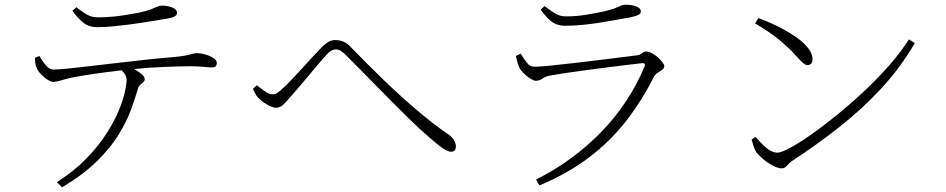

<svg xmlns="http://www.w3.org/2000/svg" viewBox="-20 -751 4040 820"><path d="M129 -504 148 -512Q160 -491 175.5 -472.5Q191 -454 208 -454Q229 -454 268 -458Q307 -462 359 -468Q411 -474 471 -481Q531 -488 594 -495Q657 -502 718 -507Q754 -510 773 -514Q792 -518 802 -521Q812 -524 821 -524Q837 -524 856.5 -518.5Q876 -513 891 -503.5Q906 -494 906 -482Q906 -475 902 -469Q898 -463 883 -463Q873 -463 849 -465.5Q825 -468 791 -468Q757 -468 687.5 -465.5Q618 -463 539 -455Q490 -450 436 -443Q382 -436 339.5 -429Q297 -422 280 -418Q258 -413 240.5 -407.5Q223 -402 208 -401Q199 -401 183.5 -410.5Q168 -420 154.5 -434.5Q141 -449 136 -462Q132 -470 131 -479.5Q130 -489 129 -504ZM245 49 223 27Q298 -21 350 -75Q402 -129 436 -182.5Q470 -236 488.5 -282Q507 -328 514 -361.5Q521 -395 521 -408Q521 -423 512 -436Q503 -449 481 -468L515 -476Q528 -470 547.5 -459.5Q567 -449 582.5 -436.5Q598 -424 598 -413Q598 -405 592 -400Q586 -395 579 -389Q572 -383 569 -372Q558 -334 540 -284Q522 -234 488 -178Q454 -122 395.5 -64Q337 -6 245 49ZM692 -671Q664 -667 626.5 -660.5Q589 -654 548 -648.5Q507 -643 467.5 -639Q428 -635 394 -635Q360 -635 336.5 -653.5Q313 -672 289 -705L306 -720Q334 -698 353.5 -687.5Q373 -677 398 -677Q426 -677 456.5 -679.5Q487 -682 517 -687Q547 -692 574 -697Q606 -704 623 -710.5Q640 -717 650.5 -722Q661 -727 672 -727Q698 -727 717 -718.5Q736 -710 736 -696Q736 -687 726 -681Q716 -675 692 -671Z M1060 -371 1077 -387Q1096 -371 1113.5 -359.5Q1131 -348 1144 -348Q1155 -348 1165 -354.5Q1175 -361 1188 -374Q1205 -389 1227 -412.5Q1249 -436 1272.5 -461.5Q1296 -487 1317 -510Q1338 -533 1351 -546Q1365 -561 1380 -570.5Q1395 -580 1412 -580Q1429 -580 1446 -573.5Q1463 -567 1483 -545Q1544 -482 1614 -414Q1684 -346 1756.5 -284Q1829 -222 1896 -176Q1910 -167 1918.5 -153Q1927 -139 1927 -125Q1927 -115 1922 -109Q1917 -103 1906 -103Q1888 -103 1853 -131Q1818 -159 1771 -202Q1752 -220 1722 -249Q1692 -278 1657 -313.5Q1622 -349 1585.5 -386Q1549 -423 1516 -456.5Q1483 -490 1458 -515Q1444 -529 1434.5 -534.5Q1425 -540 1414 -540Q1406 -540 1396.5 -535.5Q1387 -531 1375 -518Q1363 -505 1343.5 -482Q1324 -459 1302 -432.5Q1280 -406 1259 -381.5Q1238 -357 1223 -340Q1204 -318 1190.5 -304.5Q1177 -291 1159 -291Q1143 -291 1120.5 -304.5Q1098 -318 1084 -332Q1076 -340 1070.5 -350.5Q1065 -361 1060 -371Z M2183 -512 2204 -522Q2218 -498 2231 -482Q2244 -466 2263 -466Q2280 -466 2323 -470Q2366 -474 2420.5 -480.5Q2475 -487 2530.5 -493.5Q2586 -500 2630.5 -506Q2675 -512 2695 -514Q2714 -516 2722 -523.5Q2730 -531 2741 -531Q2751 -531 2764 -524Q2777 -517 2789 -506.5Q2801 -496 2809 -485.5Q2817 -475 2817 -468Q2817 -460 2808 -453Q2799 -446 2788.5 -439.5Q2778 -433 2773 -424Q2722 -322 2655 -235.5Q2588 -149 2497.5 -80Q2407 -11 2284 41L2269 16Q2349 -24 2418.5 -75Q2488 -126 2547 -186.5Q2606 -247 2652.5 -317Q2699 -387 2732 -465Q2740 -484 2720 -481Q2692 -478 2651.5 -473Q2611 -468 2564.5 -462Q2518 -456 2473 -450Q2428 -444 2391 -438.5Q2354 -433 2333 -429Q2310 -425 2297 -415.5Q2284 -406 2268 -406Q2260 -406 2245.5 -415Q2231 -424 2218 -436.5Q2205 -449 2199 -460Q2194 -471 2190 -484.5Q2186 -498 2183 -512ZM2672 -677Q2645 -672 2611.5 -666Q2578 -660 2540.5 -654Q2503 -648 2465 -644.5Q2427 -641 2393 -641Q2359 -641 2336 -658.5Q2313 -676 2289 -710L2306 -725Q2334 -703 2353.5 -692Q2373 -681 2397 -681Q2440 -681 2477 -687Q2514 -693 2554 -701Q2586 -708 2603 -714.5Q2620 -721 2630.5 -726Q2641 -731 2653 -731Q2678 -731 2697.5 -723.5Q2717 -716 2717 -702Q2717 -693 2706.5 -687.5Q2696 -682 2672 -677Z M3219 -674Q3258 -660 3298.5 -640Q3339 -620 3373.5 -597Q3408 -574 3429 -548.5Q3450 -523 3450 -498Q3450 -485 3444 -479Q3438 -473 3428 -473Q3421 -473 3411.5 -480.5Q3402 -488 3382 -510Q3364 -531 3345.5 -548Q3327 -565 3307 -581.5Q3287 -598 3262 -615Q3237 -632 3205 -651ZM3862 -583 3887 -567Q3826 -462 3744 -373.5Q3662 -285 3565.5 -209Q3469 -133 3362 -63Q3355 -59 3348.5 -51.5Q3342 -44 3335 -38Q3328 -32 3318 -32Q3303 -32 3281 -43.5Q3259 -55 3239.5 -71.5Q3220 -88 3210 -101Q3203 -112 3197.5 -129.5Q3192 -147 3190 -155L3206 -166Q3223 -148 3238.5 -132.5Q3254 -117 3269.5 -108Q3285 -99 3300 -99Q3316 -99 3353.5 -119Q3391 -139 3442.5 -175Q3494 -211 3552 -258Q3610 -305 3668 -359Q3726 -413 3776.5 -470.5Q3827 -528 3862 -583Z"/></svg>

Font: Noto Serif JP
Style: Regular
Weight: 200
Designer: Ryoko NISHIZUKA 西塚涼子 (kana & ideographs); Frank Grießhammer (Latin, Greek & Cyrillic); Wenlong ZHANG 张文龙 (bopomofo); San
Foundry: Adobe
Version: Version 2.001;hotconv 1.1.0;makeotfexe 2.6.0